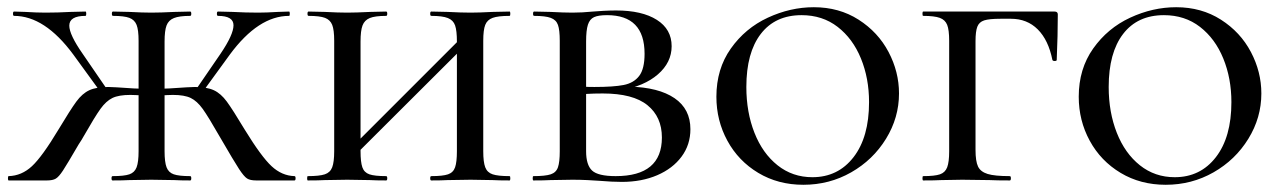

<svg xmlns="http://www.w3.org/2000/svg" viewBox="-20 -500 3549 532"><path d="M589 -121Q557 -177 541.5 -198.5Q526 -220 508.5 -228.5Q491 -237 459 -237Q449 -237 415 -235L414 -253Q440 -255 450 -255Q508 -259 520 -259Q553 -259 572.5 -250Q592 -241 608.5 -218.5Q625 -196 658 -141Q704 -66 732.5 -39.5Q761 -13 796 -12Q799 -12 799 -6Q799 0 796 0H690Q673 0 664.5 -5.5Q656 -11 642.5 -31.5Q629 -52 589 -121ZM292 -12Q324 -12 338.5 -17Q353 -22 358.5 -36.5Q364 -51 364 -81V-387Q364 -417 358.5 -431Q353 -445 338.5 -450.5Q324 -456 293 -456Q290 -456 290 -462Q290 -468 293 -468L338 -467Q376 -465 399 -465Q424 -465 464 -467L507 -468Q510 -468 510 -462Q510 -456 507 -456Q477 -456 462 -450Q447 -444 441.5 -429.5Q436 -415 436 -385V-81Q436 -51 441.5 -36.5Q447 -22 461.5 -17Q476 -12 507 -12Q510 -12 510 -6Q510 0 507 0Q479 0 463 -1L399 -2L338 -1Q321 0 292 0Q289 0 289 -6Q289 -12 292 -12ZM519 -246 591 -351Q627 -404 627 -430Q627 -456 584 -456Q581 -456 581 -462Q581 -468 584 -468L624 -467Q662 -465 695 -465Q718 -465 750 -467L781 -468Q783 -468 783 -462Q783 -456 781 -456Q696 -456 617 -349L537 -239ZM4 -12Q40 -13 68.5 -39.5Q97 -66 142 -141Q175 -196 191.5 -218.5Q208 -241 227.5 -250Q247 -259 280 -259Q292 -259 350 -255Q360 -255 386 -253L385 -235Q351 -237 341 -237Q309 -237 291.5 -228.5Q274 -220 258.5 -198.5Q243 -177 211 -121Q208 -115 198 -100Q166 -45 154.5 -27.5Q143 -10 134.5 -5Q126 0 110 0H4Q2 0 2 -6Q2 -12 4 -12ZM19 -456Q16 -456 16 -462Q16 -468 19 -468L50 -467Q82 -465 106 -465Q140 -465 176 -467L217 -468Q219 -468 219 -462Q219 -456 217 -456Q172 -456 172 -429Q172 -404 209 -351L281 -246L263 -239L183 -349Q104 -456 19 -456Z M1175 -456Q1172 -456 1172 -462Q1172 -468 1175 -468L1220 -467Q1258 -465 1284 -465Q1307 -465 1345 -467L1392 -468Q1394 -468 1394 -462Q1394 -456 1392 -456Q1360 -456 1345 -450.5Q1330 -445 1324.5 -431Q1319 -417 1319 -387V-81Q1319 -51 1324.5 -36.5Q1330 -22 1345 -17Q1360 -12 1392 -12Q1394 -12 1394 -6Q1394 0 1392 0Q1362 0 1345 -1L1284 -2L1220 -1Q1204 0 1175 0Q1172 0 1172 -6Q1172 -12 1175 -12Q1207 -12 1221.5 -17Q1236 -22 1241 -36.5Q1246 -51 1246 -81V-385Q1246 -415 1241 -429.5Q1236 -444 1221 -450Q1206 -456 1175 -456ZM932 -69 1279 -416 1295 -400 947 -53ZM835 -456Q832 -456 832 -462Q832 -468 835 -468L880 -467Q918 -465 942 -465Q966 -465 1006 -467L1050 -468Q1053 -468 1053 -462Q1053 -456 1050 -456Q1019 -456 1004.5 -450Q990 -444 984.5 -429.5Q979 -415 979 -385V-81Q979 -51 984 -36.5Q989 -22 1003.5 -17Q1018 -12 1050 -12Q1053 -12 1053 -6Q1053 0 1050 0Q1021 0 1005 -1L942 -2L880 -1Q863 0 833 0Q831 0 831 -6Q831 -12 833 -12Q865 -12 880 -17Q895 -22 900.5 -36.5Q906 -51 906 -81V-387Q906 -417 900.5 -431Q895 -445 880.5 -450.5Q866 -456 835 -456Z M1893 -142Q1893 -99 1868.5 -66Q1844 -33 1801 -14.5Q1758 4 1703 4Q1676 4 1641 1Q1627 0 1607.5 -1Q1588 -2 1566 -2L1505 -1Q1488 0 1458 0Q1456 0 1456 -6Q1456 -12 1458 -12Q1491 -12 1506 -17Q1521 -22 1526 -36.5Q1531 -51 1531 -81V-387Q1531 -417 1526 -431Q1521 -445 1506 -450.5Q1491 -456 1460 -456Q1457 -456 1457 -462Q1457 -468 1460 -468L1505 -467Q1543 -465 1566 -465Q1593 -465 1623 -468Q1633 -469 1652.5 -470Q1672 -471 1687 -471Q1759 -471 1800 -445Q1841 -419 1841 -372Q1841 -327 1803 -294Q1765 -261 1700 -250L1724 -260Q1805 -258 1849 -228Q1893 -198 1893 -142ZM1604 -385V-256L1573 -262Q1593 -259 1627 -259Q1680 -259 1708 -264.5Q1736 -270 1751 -289.5Q1766 -309 1766 -351Q1766 -458 1662 -458Q1638 -458 1626 -452.5Q1614 -447 1609 -431.5Q1604 -416 1604 -385ZM1814 -119Q1814 -176 1774 -208.5Q1734 -241 1650 -241Q1599 -241 1573 -236L1604 -245V-81Q1604 -43 1620.5 -27.5Q1637 -12 1686 -12Q1814 -12 1814 -119Z M1965 -232Q1965 -309 2005 -365.5Q2045 -422 2107.5 -451Q2170 -480 2235 -480Q2305 -480 2359 -445.5Q2413 -411 2442 -356Q2471 -301 2471 -241Q2471 -174 2435 -115.5Q2399 -57 2338.5 -22.5Q2278 12 2206 12Q2136 12 2081 -21Q2026 -54 1995.5 -110Q1965 -166 1965 -232ZM2388 -217Q2388 -283 2365.5 -338Q2343 -393 2301 -425.5Q2259 -458 2201 -458Q2128 -458 2088 -406Q2048 -354 2048 -259Q2048 -189 2070.5 -132Q2093 -75 2134.5 -42Q2176 -9 2231 -9Q2302 -9 2345 -64.5Q2388 -120 2388 -217Z M2538 -12Q2570 -12 2584.5 -17Q2599 -22 2604.5 -36.5Q2610 -51 2610 -81V-387Q2610 -417 2604.5 -431Q2599 -445 2584 -450.5Q2569 -456 2538 -456Q2536 -456 2536 -462Q2536 -468 2538 -468H2902Q2911 -468 2911 -460Q2911 -403 2908 -334Q2908 -331 2902.5 -331Q2897 -331 2896 -334Q2885 -389 2855.5 -418.5Q2826 -448 2781 -448H2752Q2721 -448 2707 -443.5Q2693 -439 2688 -426Q2683 -413 2683 -386V-85Q2683 -53 2690 -38.5Q2697 -24 2716.5 -18Q2736 -12 2778 -12Q2781 -12 2781 -6Q2781 0 2778 0Q2742 0 2722 -1L2646 -2L2588 -1Q2571 0 2538 0Q2536 0 2536 -6Q2536 -12 2538 -12Z M2969 -232Q2969 -309 3009 -365.5Q3049 -422 3111.5 -451Q3174 -480 3239 -480Q3309 -480 3363 -445.5Q3417 -411 3446 -356Q3475 -301 3475 -241Q3475 -174 3439 -115.5Q3403 -57 3342.5 -22.5Q3282 12 3210 12Q3140 12 3085 -21Q3030 -54 2999.5 -110Q2969 -166 2969 -232ZM3392 -217Q3392 -283 3369.5 -338Q3347 -393 3305 -425.5Q3263 -458 3205 -458Q3132 -458 3092 -406Q3052 -354 3052 -259Q3052 -189 3074.5 -132Q3097 -75 3138.5 -42Q3180 -9 3235 -9Q3306 -9 3349 -64.5Q3392 -120 3392 -217Z"/></svg>

Font: Cormorant SC Medium
Style: Regular
Weight: 500
Designer: Christian Thalmann (Catharsis Fonts)
Foundry: Catharsis Fonts
Version: Version 4.000